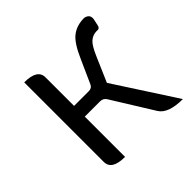

<svg xmlns="http://www.w3.org/2000/svg" viewBox="-144 -695 836 836"><g transform="rotate(-45 274.0 -277.0)"><path d="M176 0Q95 0 95 -50V-540Q176 -540 176 -490V-314H267Q286 -314 293 -331L341 -438Q371 -507 401 -530Q432 -554 478 -554Q509 -548 503 -518L497 -490Q494 -472 476 -475Q452 -475 434 -459Q417 -444 397 -397L348 -284L532 0Q443 0 417 -42L299 -232Q289 -248 270 -248H176V0Z"/></g></svg>

Font: Swei Half Moon CJK TC
Style: DemiLight
Weight: 350
Version: Version 2.125